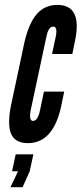

<svg xmlns="http://www.w3.org/2000/svg" viewBox="-20 -575 333 782"><path d="M93.5 8Q196.5 8 229 -141.5L241.5 -202H159L143 -126Q134 -82.5 114.5 -82.5Q97 -82.5 105 -126L169 -425.5Q177 -466.5 197 -466.5Q215.5 -466.5 207 -425.5L192 -355H274.5L285 -405.5Q317 -555 214 -555Q162.5 -555 130 -518Q97.5 -481 79 -400.5L25 -146.5Q9 -66.5 25.5 -29.2Q42 8 93.5 8ZM22.5 187.5H72L101 122.5L116 53.5H44L29 122.5H53.5Z"/></svg>

Font: League Gothic SemiCondensed Italic
Style: Regular
Weight: 400
Width: 4
Designer: The League of Moveable Type
Version: Version 1.600; ttfautohint (v1.8.3)